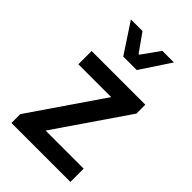

<svg xmlns="http://www.w3.org/2000/svg" viewBox="-218 -796 874 874"><g transform="rotate(45 219.0 -359.0)"><path d="M60.1 -489.7H405.8V-432.6L168 -85.4H413.1V0H33.7V-57.1L271.5 -404.3H60.1ZM225.1 -630.9 287.1 -717.8H361.8L266.6 -573.7H179.7L85 -717.8H159.7L221.2 -630.9Z"/></g></svg>

Font: Varta
Style: Bold
Weight: 700
Designer: Joana Correia, Viktoriya Grabowska, Eben Sorkin
Foundry: Sorkin Type
Version: Version 1.002; ttfautohint (v1.3) -l 8 -r 24 -G 200 -x 12 -H